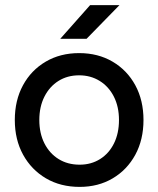

<svg xmlns="http://www.w3.org/2000/svg" viewBox="-20 -720 620 752"><path d="M292 12Q217 12 160 -21.5Q103 -55 70.5 -114Q38 -173 38 -250Q38 -327 70 -386Q102 -445 159 -478.5Q216 -512 290 -512Q364 -512 421 -478.5Q478 -445 510 -386Q542 -327 542 -250Q542 -173 510 -114Q478 -55 421.5 -21.5Q365 12 292 12ZM292 -75Q337 -75 372 -97Q407 -119 426.5 -158.5Q446 -198 446 -250Q446 -302 426 -341.5Q406 -381 370.5 -403Q335 -425 290 -425Q244 -425 209 -403Q174 -381 154 -341.5Q134 -302 134 -250Q134 -198 154 -158.5Q174 -119 209.5 -97Q245 -75 292 -75ZM216 -568 333 -700H448L319 -568Z"/></svg>

Font: Figtree Medium
Style: Regular
Weight: 500
Designer: Erik Kennedy
Foundry: Erik Kennedy
Version: Version 2.001; ttfautohint (v1.8.4.7-5d5b);gftools[0.9.27]